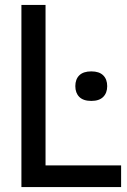

<svg xmlns="http://www.w3.org/2000/svg" viewBox="-20 -760 514 780"><path d="M67 0V-740H165V-88H472V0ZM351 -350Q318.5 -350 302.2 -366.2Q286 -382.5 286 -410Q286 -438 302.2 -454Q318.5 -470 351 -470Q383 -470 399.2 -454Q415.5 -438 415.5 -410Q415.5 -382.5 399.2 -366.2Q383 -350 351 -350Z"/></svg>

Font: Encode Sans SC Condensed Medium
Style: Regular
Weight: 500
Width: 3
Designer: Multiple Designers
Foundry: Impallari Type
Version: Version 3.002